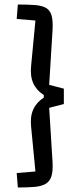

<svg xmlns="http://www.w3.org/2000/svg" viewBox="-20 -738 347 851"><path d="M137 22 54 29 59 93Q102 93 132 90.5Q162 88 181 77.5Q200 67 207.5 44.5Q215 22 213 -18L198 -260L263 -277V-345L198 -362L213 -607Q215 -647 208.5 -669.5Q202 -692 184.5 -702.5Q167 -713 136 -715.5Q105 -718 59 -718L54 -654L137 -647L118 -447Q113 -401 127.5 -369Q142 -337 174 -317V-305Q142 -285 127.5 -253Q113 -221 118 -175Z"/></svg>

Font: Changa Light
Style: Regular
Weight: 300
Designer: Eduardo Rodriguez Tunni
Foundry: Eduardo Rodriguez Tunni
Version: Version 3.002; ttfautohint (v1.8.2)